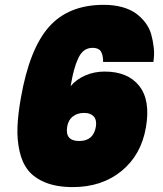

<svg xmlns="http://www.w3.org/2000/svg" viewBox="-20 -764 673 791"><path d="M611.8 -508.8H404.8Q404.8 -538.6 395.3 -552.7Q385.7 -566.9 361.8 -566.9Q341.8 -566.9 327.1 -556.4Q312.5 -545.9 302.2 -523.7Q292 -501.5 284.9 -475.3Q277.8 -449.2 271 -409.2Q294.4 -437 331.3 -453.1Q368.2 -469.2 411.1 -469.2Q506.8 -469.2 553.7 -409.9Q600.6 -350.6 581.1 -238.8Q561.5 -125.5 480.5 -59.3Q399.4 6.8 279.8 6.8Q213.9 6.8 167.5 -12Q121.1 -30.8 95.9 -62.5Q70.8 -94.2 60.3 -142.1Q49.8 -189.9 52 -242.2Q54.2 -294.4 65.9 -359.9Q101.1 -562 181.6 -653.1Q262.2 -744.1 407.2 -744.1Q448.7 -744.1 482.7 -734.9Q516.6 -725.6 539.3 -709.2Q562 -692.9 578.9 -670.7Q595.7 -648.4 603 -622.3Q610.4 -596.2 613.5 -567.4Q616.7 -538.6 611.8 -508.8ZM326.2 -298.8Q298.8 -298.8 280 -284.2Q261.2 -269.5 256.8 -242.2Q247.1 -183.1 306.2 -183.1Q365.2 -183.1 375 -242.2Q379.4 -269.5 366.2 -284.2Q353 -298.8 326.2 -298.8Z"/></svg>

Font: SVN-Poppins Black
Style: Italic
Weight: 900
Italic angle: -10°
Designer: Ninad Kale (Devanagari), Jonny Pinhorn (Latin)
Foundry: Indian Type Foundry
Version: Version 3.002 2017